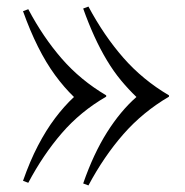

<svg xmlns="http://www.w3.org/2000/svg" viewBox="-20 -549 564 584"><path d="M249 -529Q296 -441 355 -373.5Q414 -306 494 -259V-255Q414 -208 355 -140.5Q296 -73 249 15L233 9Q249 -37 267 -75.5Q285 -114 305.5 -146.5Q326 -179 348.5 -206Q371 -233 395 -254Q371 -277 348.5 -304Q326 -331 305.5 -365Q285 -399 267 -438.5Q249 -478 233 -523ZM66 -521Q111 -436 168 -370.5Q225 -305 303 -259V-255Q225 -210 168 -144Q111 -78 66 7L50 1Q71 -59 95.5 -106Q120 -153 147.5 -189.5Q175 -226 205 -254Q175 -283 147.5 -320.5Q120 -358 95.5 -407Q71 -456 50 -515Z"/></svg>

Font: Playfair Display Medium
Style: Regular
Weight: 500
Designer: Claus Eggers Sørensen
Foundry: Claus Eggers Sørensen
Version: Version 1.203